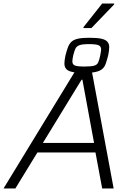

<svg xmlns="http://www.w3.org/2000/svg" viewBox="-41 -1068 744 1088"><path d="M-21 0 399 -688H475L603 0H538L500 -204H171L46 0ZM202 -258H492L426 -616H421ZM437 -655Q392 -655 367.5 -660.5Q343 -666 333.5 -678Q324 -690 324 -708Q324 -717 325.5 -728.5Q327 -740 330 -754Q337 -781 344 -800Q351 -819 363.5 -831Q376 -843 400 -848.5Q424 -854 465 -854Q510 -854 534 -848.5Q558 -843 568 -831Q578 -819 578 -801Q578 -791 576.5 -780Q575 -769 572 -754Q565 -727 558.5 -708Q552 -689 539 -677.5Q526 -666 502 -660.5Q478 -655 437 -655ZM437 -691Q476 -691 493 -696Q510 -701 516 -715.5Q522 -730 527 -754Q529 -765 530.5 -773.5Q532 -782 532 -788Q532 -805 518 -811.5Q504 -818 464 -818Q426 -818 409.5 -812Q393 -806 386.5 -792.5Q380 -779 374 -754Q372 -744 370.5 -735.5Q369 -727 369 -720Q369 -703 383 -697Q397 -691 437 -691ZM432 -909V-914L538 -1048H606V-1043L477 -909Z"/></svg>

Font: Saira Thin Light
Style: Italic
Weight: 300
Italic angle: -12°
Version: Version 1.101